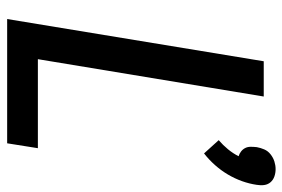

<svg xmlns="http://www.w3.org/2000/svg" viewBox="-150 -660 809 550"><g transform="rotate(90 255.0 -384.5)"><path d="M419 -564 381 -606Q395 -618 407 -632.5Q419 -647 427 -663Q420 -665 413.5 -670Q407 -675 403.5 -682Q400 -689 400 -697.5Q400 -706 401 -715Q403 -726 407.5 -736.5Q412 -747 421.5 -754.5Q431 -762 442 -765.5Q453 -769 464 -769Q475 -769 485 -765.5Q495 -762 501.5 -754.5Q508 -747 509.5 -736.5Q511 -726 509 -715Q506 -694 498.5 -673Q491 -652 479.5 -632.5Q468 -613 452.5 -595.5Q437 -578 419 -564ZM34 0 155 -735H256L149 -88H404L390 0Z"/></g></svg>

Font: Iosevka Term Curly SmBd Obl
Style: Regular
Weight: 600
Italic angle: -9°
Designer: Belleve Invis
Foundry: Belleve Invis
Version: Version 32.3.0